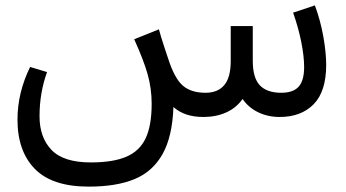

<svg xmlns="http://www.w3.org/2000/svg" viewBox="-20 -435 1288 714"><path d="M1193 -194Q1193 -95 1146.5 -47.5Q1100 0 1020 0Q976 0 940 -17.5Q904 -35 882 -67Q859 -34 821.5 -17Q784 0 736 0Q666 0 625 -37Q621 73 584.5 138Q548 203 480.5 231Q413 259 310 259Q174 259 109.5 193Q45 127 45 10Q45 -90 92 -186L155 -167Q127 -90 127 -3Q127 76 171.5 122.5Q216 169 318 169Q401 169 450.5 147.5Q500 126 522 78.5Q544 31 544 -49Q544 -106 529 -159Q514 -212 479 -289L571 -326Q577 -302 593 -254L605 -218Q629 -143 660 -116.5Q691 -90 744 -90Q790 -90 814 -118.5Q838 -147 838 -208V-338H920V-209Q920 -145 946.5 -117.5Q973 -90 1026 -90Q1070 -90 1090.5 -112.5Q1111 -135 1111 -186Q1111 -225 1100.5 -278Q1090 -331 1070 -388L1151 -415Q1172 -358 1182.5 -298.5Q1193 -239 1193 -194Z"/></svg>

Font: Fira GO
Style: Regular
Weight: 400
Designer: Carrois Corporate
Foundry: Carrois Corporate GbR
Version: Version 0.300